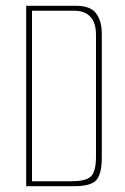

<svg xmlns="http://www.w3.org/2000/svg" viewBox="-20 -640 428 660"><path d="M70 -620H243Q290 -620 310 -594.5Q330 -569 330 -522V-99Q330 -45 312.5 -22.5Q295 0 235 0H70ZM226 -17Q275 -17 292.5 -33.5Q310 -50 310 -102V-519Q310 -562 290.5 -582.5Q271 -603 237 -603H90V-17Z"/></svg>

Font: Smooch Sans Thin Thin
Style: Regular
Weight: 250
Version: Version 1.010